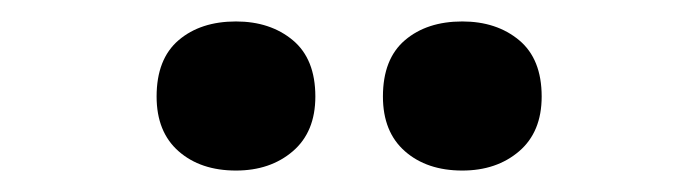

<svg xmlns="http://www.w3.org/2000/svg" viewBox="-20 -777 645 179"><path d="M200 -757Q232 -757 253 -739.5Q274 -722 274 -687Q274 -654 253 -636Q232 -618 200 -618Q167 -618 146.5 -636Q126 -654 126 -687Q126 -722 146.5 -739.5Q167 -757 200 -757ZM411 -757Q443 -757 464 -739.5Q485 -722 485 -687Q485 -654 464 -636Q443 -618 411 -618Q378 -618 357.5 -636Q337 -654 337 -687Q337 -722 357.5 -739.5Q378 -757 411 -757Z"/></svg>

Font: Noto Sans UI ExtraBold
Style: Regular
Weight: 800
Designer: Monotype Design Team
Foundry: Monotype Imaging Inc.
Version: Version 1.001